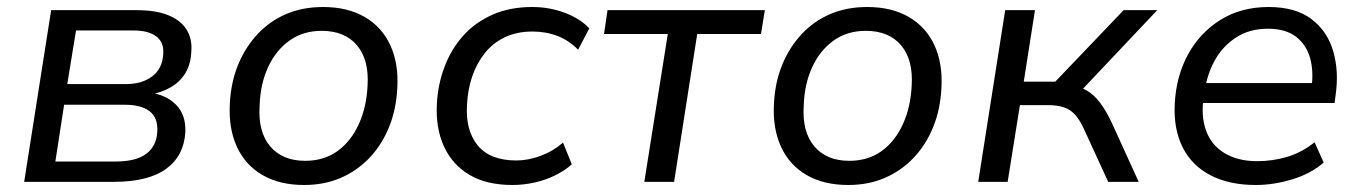

<svg xmlns="http://www.w3.org/2000/svg" viewBox="-20 -519 3886 548"><path d="M49 0 126 -490H370Q425 -490 460.5 -475.5Q496 -461 512.5 -434.5Q529 -408 526 -372Q525 -338 510 -312Q495 -286 467.5 -270Q440 -254 403 -248L405 -255Q454 -249 482.5 -220Q511 -191 509 -142Q505 -74 454 -37Q403 0 305 0ZM138 -58H310Q368 -58 397.5 -80Q427 -102 429 -144Q431 -183 407 -201.5Q383 -220 337 -220H163ZM172 -279H339Q386 -279 415 -301.5Q444 -324 446 -366Q448 -399 425.5 -415.5Q403 -432 361 -432H197Z M848 9Q778 9 729 -19.5Q680 -48 656 -100.5Q632 -153 636 -223Q639 -284 659.5 -334Q680 -384 715 -421.5Q750 -459 797 -479Q844 -499 902 -499Q972 -499 1021 -470.5Q1070 -442 1094 -390Q1118 -338 1114 -268Q1111 -207 1090.5 -156.5Q1070 -106 1035 -69Q1000 -32 953 -11.5Q906 9 848 9ZM851 -60Q905 -60 943.5 -88Q982 -116 1004 -164.5Q1026 -213 1029 -273Q1034 -348 999 -389.5Q964 -431 898 -431Q845 -431 806 -403Q767 -375 745 -327Q723 -279 721 -218Q716 -143 751 -101.5Q786 -60 851 -60Z M1443 9Q1368 9 1319 -20.5Q1270 -50 1246.5 -102.5Q1223 -155 1227 -224Q1230 -279 1249 -329Q1268 -379 1302 -417Q1336 -455 1385.5 -477Q1435 -499 1499 -499Q1548 -499 1592 -482.5Q1636 -466 1662 -438L1630 -377Q1605 -403 1572 -416Q1539 -429 1500 -429Q1455 -429 1420.5 -412.5Q1386 -396 1363 -366.5Q1340 -337 1327.5 -300Q1315 -263 1313 -221Q1308 -148 1343 -104.5Q1378 -61 1454 -61Q1487 -61 1522.5 -74Q1558 -87 1587 -112L1612 -50Q1592 -32 1564.5 -18.5Q1537 -5 1505.5 2Q1474 9 1443 9Z M1819 0 1886 -422H1704L1714 -490H2163L2152 -422H1970L1904 0Z M2401 9Q2331 9 2282 -19.5Q2233 -48 2209 -100.5Q2185 -153 2189 -223Q2192 -284 2212.5 -334Q2233 -384 2268 -421.5Q2303 -459 2350 -479Q2397 -499 2455 -499Q2525 -499 2574 -470.5Q2623 -442 2647 -390Q2671 -338 2667 -268Q2664 -207 2643.5 -156.5Q2623 -106 2588 -69Q2553 -32 2506 -11.5Q2459 9 2401 9ZM2404 -60Q2458 -60 2496.5 -88Q2535 -116 2557 -164.5Q2579 -213 2582 -273Q2587 -348 2552 -389.5Q2517 -431 2451 -431Q2398 -431 2359 -403Q2320 -375 2298 -327Q2276 -279 2274 -218Q2269 -143 2304 -101.5Q2339 -60 2404 -60Z M2772 0 2849 -490H2934L2902 -286H2992L3187 -490H3283L3058 -252L3033 -275Q3060 -273 3080.5 -261.5Q3101 -250 3118.5 -227.5Q3136 -205 3153 -169L3230 0H3143L3075 -148Q3063 -175 3049.5 -190.5Q3036 -206 3017 -212.5Q2998 -219 2971 -219H2891L2856 0Z M3564 9Q3488 9 3434.5 -19Q3381 -47 3355 -99.5Q3329 -152 3333 -224Q3337 -301 3370.5 -363Q3404 -425 3463 -462Q3522 -499 3601 -499Q3677 -499 3722.5 -465Q3768 -431 3785 -373.5Q3802 -316 3792 -247L3789 -225H3396L3405 -282H3743L3723 -266Q3730 -316 3719 -354Q3708 -392 3678.5 -414.5Q3649 -437 3599 -437Q3547 -437 3509.5 -413Q3472 -389 3450 -351.5Q3428 -314 3420 -269L3416 -247Q3407 -189 3422 -147Q3437 -105 3475 -82Q3513 -59 3568 -59Q3613 -59 3654.5 -71.5Q3696 -84 3732 -113L3758 -55Q3721 -23 3668 -7Q3615 9 3564 9Z"/></svg>

Font: Nunito Sans 10pt
Style: Italic
Weight: 400
Italic angle: -9°
Designer: Vernon Adams
Foundry: Vernon Adams
Version: Version 3.101;gftools[0.9.27]